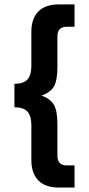

<svg xmlns="http://www.w3.org/2000/svg" viewBox="-20 -760 399 864"><path d="M153.3 52.7Q121.1 20.5 121.1 -39.1V-197.3Q121.1 -238.3 103.5 -257.8Q85.9 -277.3 44.9 -277.3V-382.8Q85.9 -382.8 103.5 -402.3Q121.1 -421.9 121.1 -462.9V-618.2Q121.1 -676.8 153.3 -709Q184.6 -740.2 245.1 -740.2H315.4V-639.6H280.3Q238.3 -639.6 238.3 -595.7V-457Q238.3 -398.4 222.7 -371.1Q207 -343.8 167 -330.1Q207 -315.4 222.7 -288.1Q238.3 -260.7 238.3 -203.1V-59.6Q238.3 -15.6 280.3 -15.6H315.4V84H245.1Q184.6 84 153.3 52.7Z"/></svg>

Font: Altinn-DIN
Style: DIN-Bold
Weight: 700
Designer: Charles Nix
Foundry: Altinn
Version: Version 2.00